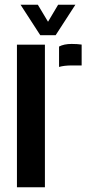

<svg xmlns="http://www.w3.org/2000/svg" viewBox="-20 -788 381 808"><path d="M51.3 0V-600H169V0ZM228.5 -506.3V-592.1Q249.3 -603.1 281.5 -603.1Q292.9 -603.1 304 -602.4Q315.2 -601.6 323.6 -600.4V-512.6H282.9Q250.1 -512.6 228.5 -506.3ZM149.4 -640 66.5 -768H139.3L182.1 -696.5L224.6 -768H297.2L214.3 -640Z"/></svg>

Font: Big Shoulders Stencil Text Thin
Style: Regular
Weight: 100
Designer: Patric King
Foundry: XO Type Co
Version: Version 2.001